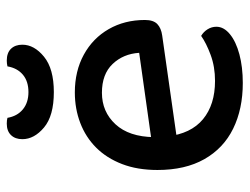

<svg xmlns="http://www.w3.org/2000/svg" viewBox="-105 -618 737 567"><g transform="rotate(-90 263.5 -334.5)"><path d="M112 -177 107 -252 391 -292Q388 -339 358 -370.5Q328 -402 273 -402Q217 -402 180 -362Q143 -322 142 -248L144 -210Q152 -139 195 -103.5Q238 -68 308 -68Q350 -68 385 -81Q420 -94 441 -109Q453 -102 460.5 -90Q468 -78 468 -64Q468 -42 446 -24Q424 -6 386.5 4Q349 14 302 14Q225 14 167 -14.5Q109 -43 77 -99.5Q45 -156 45 -238Q45 -297 62.5 -342.5Q80 -388 111 -419Q142 -450 184 -466Q226 -482 274 -482Q337 -482 385.5 -455.5Q434 -429 461 -382Q488 -335 488 -275Q488 -250 476 -238.5Q464 -227 442 -224ZM275 -619Q307 -619 326.5 -635.5Q346 -652 351 -681Q355 -682 359.5 -682.5Q364 -683 368 -683Q391 -683 403 -670.5Q415 -658 415 -637Q415 -602 379.5 -573Q344 -544 275 -544Q205 -544 170.5 -573Q136 -602 136 -637Q136 -658 148 -670.5Q160 -683 182 -683Q187 -683 191.5 -682.5Q196 -682 199 -681Q204 -652 224 -635.5Q244 -619 275 -619Z"/></g></svg>

Font: Baloo Bhaijaan 2 Medium
Style: Regular
Weight: 500
Designer: Sanskriti Dholi, Noopur Datye and Ek Type
Foundry: Ek Type
Version: Version 1.701